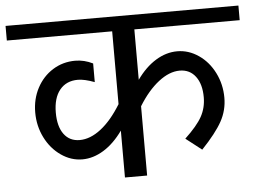

<svg xmlns="http://www.w3.org/2000/svg" viewBox="-70 -699 1019 759"><g transform="rotate(-5 440.0 -319.0)"><path d="M484 -580V-380Q518 -428 559.5 -453.5Q601 -479 645 -479Q690 -479 729.5 -452Q769 -425 792 -379Q815 -333 815 -280Q815 -230 791 -186.5Q767 -143 710 -83L647 -132Q696 -178 715 -212.5Q734 -247 734 -289Q734 -341 711 -371.5Q688 -402 648 -402Q607 -402 564 -368.5Q521 -335 484 -275V0H396V-186Q361 -137 319.5 -111.5Q278 -86 235 -86Q190 -86 150.5 -113.5Q111 -141 88 -187Q65 -233 65 -287Q65 -340 88 -383.5Q111 -427 151 -452Q191 -477 240 -477Q276 -477 310 -460V-386Q270 -401 244 -401Q198 -401 172 -369Q146 -337 146 -279Q146 -224 168.5 -193.5Q191 -163 231 -163Q273 -163 315.5 -196Q358 -229 396 -291V-580H-22V-638H902V-580Z"/></g></svg>

Font: Amiko
Style: Regular
Weight: 400
Designer: Pablo Impallari, Rodrigo Fuenzalida, Andres Torresi
Foundry: Impallari Type
Version: Version 1.001; ttfautohint (v1.3)